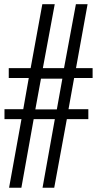

<svg xmlns="http://www.w3.org/2000/svg" viewBox="-20 -879 454 899"><path d="M22.5 0 80.6 -321.3H1V-367.7H88.9L114.7 -513.7H21V-560.1H123.5L178.2 -859.4H236.3L180.7 -560.1H279.8L335.4 -859.4H390.1L335.9 -560.1H413.6V-513.7H327.1L300.8 -367.7H393.6V-321.3H293L233.9 0H179.2L236.8 -321.3H137.7L80.1 0ZM145.5 -366.7H246.1L272 -510.7H171.9Z"/></svg>

Font: Antonio ExtraLight
Style: Regular
Weight: 250
Designer: Vernon Adams
Foundry: Vernon Adams
Version: Version 1.002